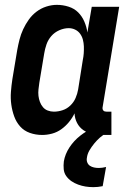

<svg xmlns="http://www.w3.org/2000/svg" viewBox="-20 -548 540 791"><path d="M439 8H403Q382 8 361.5 4Q341 0 324 -11.5Q307 -23 297.5 -41.5Q288 -60 287 -81Q278 -62 264 -45Q250 -28 232.5 -15.5Q215 -3 194.5 2.5Q174 8 154 8Q127 8 103 -0.5Q79 -9 63 -27Q47 -45 38.5 -68.5Q30 -92 26.5 -117.5Q23 -143 25 -169.5Q27 -196 31 -222L51 -342Q55 -364 60.5 -385.5Q66 -407 75.5 -427.5Q85 -448 98.5 -467Q112 -486 130.5 -500Q149 -514 171 -521Q193 -528 214 -528Q239 -528 262.5 -520.5Q286 -513 302 -497Q318 -481 327.5 -459Q337 -437 340 -414L358 -520H471L403 -108Q402 -104 402.5 -100Q403 -96 405.5 -93Q408 -90 411.5 -89Q415 -88 419 -88H439ZM202 -88Q220 -88 238 -94Q256 -100 270 -113.5Q284 -127 291.5 -144.5Q299 -162 302 -180L321 -300Q324 -314 325 -328.5Q326 -343 325.5 -357Q325 -371 321.5 -384.5Q318 -398 310 -409Q302 -420 289.5 -426Q277 -432 263 -432Q244 -432 224.5 -423.5Q205 -415 191.5 -399.5Q178 -384 171.5 -365Q165 -346 162 -327L142 -207Q140 -193 138.5 -179.5Q137 -166 138.5 -153Q140 -140 144.5 -128Q149 -116 157 -106.5Q165 -97 177 -92.5Q189 -88 202 -88ZM365 223Q348 223 332.5 220.5Q317 218 302 212.5Q287 207 274.5 198.5Q262 190 253 177.5Q244 165 242.5 149Q241 133 243 117Q248 87 266 59.5Q284 32 310 11.5Q336 -9 366 -22Q396 -35 426 -40L420 0Q405 7 392 18.5Q379 30 368 43.5Q357 57 348.5 71.5Q340 86 338 102Q336 112 339.5 121Q343 130 350.5 135Q358 140 367.5 142Q377 144 387 144Q394 144 401 143Q408 142 417 140L403 219Q393 221 383.5 222Q374 223 365 223Z"/></svg>

Font: Iosevka Term Curly
Style: Bold Italic
Weight: 700
Italic angle: -9°
Designer: Belleve Invis
Foundry: Belleve Invis
Version: Version 32.3.0